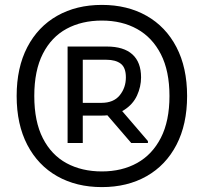

<svg xmlns="http://www.w3.org/2000/svg" viewBox="-20 -752 832 784"><path d="M396 12Q292 12 213.5 -32.5Q135 -77 91.5 -160.5Q48 -244 48 -360Q48 -476 91.5 -559.5Q135 -643 213.5 -687.5Q292 -732 396 -732Q500 -732 578.5 -687.5Q657 -643 700.5 -559.5Q744 -476 744 -360Q744 -244 700.5 -160.5Q657 -77 578.5 -32.5Q500 12 396 12ZM256 -168V-472V-562H318V-168ZM516 -168 392 -312 450 -332 584 -176V-168ZM396 -52Q478 -52 540 -86.5Q602 -121 637 -189.5Q672 -258 672 -360Q672 -462 637 -530.5Q602 -599 540 -633.5Q478 -668 396 -668Q314 -668 252 -634.5Q190 -601 155 -532.5Q120 -464 120 -360Q120 -256 155 -187.5Q190 -119 252 -85.5Q314 -52 396 -52ZM286 -280V-332H394Q444 -332 469 -363Q494 -394 494 -436Q494 -476 473 -492Q452 -508 414 -508H286V-562H416Q485 -562 520.5 -530Q556 -498 556 -436Q556 -398 539.5 -362Q523 -326 487 -303Q451 -280 394 -280Z"/></svg>

Font: Kufam
Style: Regular
Weight: 400
Designer: Wael Morcos, Artur Schmal
Foundry: Original Type
Version: Version 1.301; ttfautohint (v1.8.3)